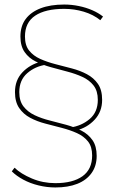

<svg xmlns="http://www.w3.org/2000/svg" viewBox="-20 -723 511 846"><path d="M224 103Q187 103 150 94Q113 85 82.5 68.5Q52 52 32 32L44 16Q72 43 120.5 63.5Q169 84 224 84Q301 84 343.5 53.5Q386 23 386 -38Q386 -77 367.5 -100Q349 -123 319 -136.5Q289 -150 252.5 -159.5Q216 -169 179.5 -178.5Q143 -188 113 -204Q83 -220 64.5 -247Q46 -274 46 -317Q46 -370 79 -404.5Q112 -439 160 -451L184 -438Q135 -431 100 -400.5Q65 -370 65 -317Q65 -278 83.5 -254Q102 -230 132.5 -215.5Q163 -201 199.5 -192Q236 -183 272 -173Q308 -163 338.5 -147.5Q369 -132 387.5 -105.5Q406 -79 406 -36Q406 8 383.5 39.5Q361 71 320.5 87Q280 103 224 103ZM315 -148 289 -161Q339 -168 375 -198.5Q411 -229 411 -283Q411 -322 392.5 -346Q374 -370 343.5 -384Q313 -398 276.5 -407.5Q240 -417 204 -427Q168 -437 137.5 -452Q107 -467 88.5 -493.5Q70 -520 70 -562Q70 -608 93 -639Q116 -670 159 -686.5Q202 -703 263 -703Q295 -703 327 -696.5Q359 -690 386.5 -678Q414 -666 434 -650L422 -634Q391 -659 349 -671.5Q307 -684 263 -684Q180 -684 135 -654Q90 -624 90 -562Q90 -523 108.5 -500Q127 -477 157 -463.5Q187 -450 223.5 -440.5Q260 -431 296.5 -421.5Q333 -412 363 -396Q393 -380 411.5 -353.5Q430 -327 430 -283Q430 -231 397 -195.5Q364 -160 315 -148Z"/></svg>

Font: Montserrat Thin Thin
Style: Regular
Weight: 250
Version: Version 9.000